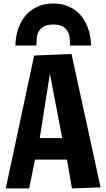

<svg xmlns="http://www.w3.org/2000/svg" viewBox="-20 -1051 592 1071"><path d="M175.3 -160.6 142.6 0H12.2L170.4 -741.2L378.9 -750L541 -5.9L381.3 0L353.5 -160.6ZM327.1 -280.8 258.3 -639.6 201.7 -280.8ZM65.9 -796.9Q65.9 -819.3 70.1 -845.2Q74.2 -871.1 84 -897.2Q93.8 -923.3 109.9 -947.5Q126 -971.7 149.4 -990.2Q172.9 -1008.8 204.3 -1020Q235.8 -1031.2 276.9 -1031.2Q317.9 -1031.2 349.4 -1020Q380.9 -1008.8 404.3 -990.2Q427.7 -971.7 443.8 -947.5Q460 -923.3 469.7 -897.2Q479.5 -871.1 483.6 -845Q487.8 -818.8 487.8 -796.9H370.6Q370.6 -814.5 369.1 -835Q367.7 -855.5 358.9 -873Q350.1 -890.6 331.1 -902.3Q312 -914.1 276.9 -914.1Q241.7 -914.1 222.7 -902.3Q203.6 -890.6 194.8 -873Q186 -855.5 184.6 -835Q183.1 -814.5 183.1 -796.9Z"/></svg>

Font: Francois One
Style: Regular
Weight: 400
Designer: Vernon Adams
Foundry: vernon adams
Version: Version 1.000